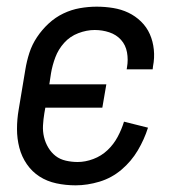

<svg xmlns="http://www.w3.org/2000/svg" viewBox="-20 -548 540 576"><path d="M207 8Q177 8 149 2Q121 -4 98.5 -18.5Q76 -33 60.5 -55.5Q45 -78 38 -105Q31 -132 31 -161Q31 -190 36 -219L56 -339Q60 -364 68 -389Q76 -414 91 -436.5Q106 -459 126 -477.5Q146 -496 170 -507.5Q194 -519 219.5 -523.5Q245 -528 270 -528Q295 -528 319.5 -524Q344 -520 365 -510Q386 -500 403 -483.5Q420 -467 429.5 -445.5Q439 -424 441.5 -399Q444 -374 439 -349L438 -340H360L361 -346Q365 -369 361 -391Q357 -413 343 -428.5Q329 -444 308 -451Q287 -458 264 -458Q240 -458 215 -448.5Q190 -439 172.5 -419.5Q155 -400 146 -376Q137 -352 133 -328L128 -295H299L287 -225H116L113 -208Q110 -190 109 -172Q108 -154 112 -137Q116 -120 125 -105Q134 -90 147 -80Q160 -70 177.5 -66Q195 -62 213 -62Q236 -62 260 -71Q284 -80 302.5 -97.5Q321 -115 333 -137.5Q345 -160 352 -183L424 -165Q413 -130 393.5 -97Q374 -64 344.5 -39Q315 -14 278.5 -3Q242 8 207 8Z"/></svg>

Font: Iosevka Custom
Style: Italic
Weight: 400
Italic angle: -9°
Monospace: yes
Designer: Belleve Invis
Foundry: Belleve Invis
Version: Version 30.3.3; ttfautohint (v1.8.3)